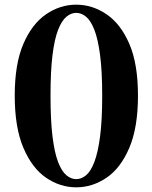

<svg xmlns="http://www.w3.org/2000/svg" viewBox="-20 -784 652 821"><path d="M306 17Q237 17 177 -24Q117 -65 80 -152Q43 -239 43 -375Q43 -511 80 -596.5Q117 -682 177 -723Q237 -764 306 -764Q375 -764 435.5 -723Q496 -682 533 -596.5Q570 -511 570 -375Q570 -239 533 -152Q496 -65 435.5 -24Q375 17 306 17ZM306 -18Q328 -18 348 -34.5Q368 -51 383.5 -91.5Q399 -132 408 -201Q417 -270 417 -375Q417 -479 408 -548Q399 -617 383.5 -656.5Q368 -696 348 -712.5Q328 -729 306 -729Q284 -729 264 -712.5Q244 -696 228.5 -656.5Q213 -617 204.5 -548.5Q196 -480 196 -375Q196 -270 204.5 -200.5Q213 -131 228.5 -91Q244 -51 264 -34.5Q284 -18 306 -18Z"/></svg>

Font: Noto Serif KR ExtraLight Black
Style: Regular
Weight: 900
Version: Version 2.003-H1;hotconv 1.1.1;makeotfexe 2.6.0